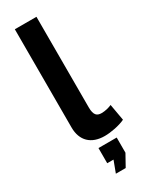

<svg xmlns="http://www.w3.org/2000/svg" viewBox="-242 -774 803 1031"><g transform="rotate(-30 160.0 -258.5)"><path d="M60 -730V-121C60 -39 109 8 192 8C231 8 284 -2 320 -19L302 -121C285 -113 261 -107 239 -107C211 -107 194 -119 194 -168V-730ZM142 213H203L243 141V47H130V141H169Z"/></g></svg>

Font: FIGSv2-sans-serif
Style: Bold
Weight: 700
Designer: Matt McInerney, Pablo Impallari, Rodrigo Fuenzalida,Mirko Velimirovic
Foundry: Matt McInerney, Pablo Impallari, Rodrigo Fuenzalida
Version: Version 4.021;hotconv 1.0.109;makeotfexe 2.5.65596